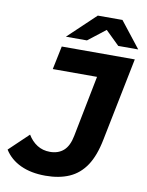

<svg xmlns="http://www.w3.org/2000/svg" viewBox="-147 -970 805 1051"><g transform="rotate(10 255.5 -444.5)"><path d="M179 12Q99 12 41 -15Q-17 -42 -49 -93L58 -195Q79 -160 110 -140.5Q141 -121 181 -121Q227 -121 256.5 -147Q286 -173 297 -230L364 -570H118L145 -700H551L458 -238Q440 -146 403.5 -91.5Q367 -37 311 -12.5Q255 12 179 12ZM158 -757 310 -901H447L560 -757H449L326 -877H429L275 -757Z"/></g></svg>

Font: MOST Montserrat
Style: Bold Italic
Weight: 700
Italic angle: -11.3°
Designer: Julieta Ulanovsky
Foundry: Julieta Ulanovsky
Version: Version 8.000;March 11, 2024;FontCreator 15.0.0.2926 64-bit